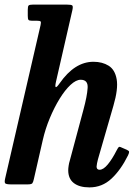

<svg xmlns="http://www.w3.org/2000/svg" viewBox="-22 -800 606 833"><path d="M533.5 -126Q502 -62.5 461.5 -24.8Q421 13 366 13Q322.5 13 298.2 -5.8Q274 -24.5 274 -61.5Q274 -69.5 275.8 -81.2Q277.5 -93 280.5 -102L340 -324Q356 -383 358.2 -418.5Q360.5 -454 328 -454Q308 -454 284 -431.8Q260 -409.5 236.8 -371.8Q213.5 -334 194 -287.2Q174.5 -240.5 163.5 -192L125 -23.5Q122 -9.5 118.2 -4.8Q114.5 0 97 0H27Q4.5 0 0.5 -4.8Q-3.5 -9.5 0.5 -26.5L154 -691Q157 -704 154 -707Q151 -710 138.5 -710H117Q104.5 -710 101.5 -714Q98.5 -718 98.5 -731.5V-757.5Q98.5 -772.5 102.2 -776.2Q106 -780 120.5 -780H268.5Q288 -780 291.8 -776Q295.5 -772 292 -756L221 -446Q211 -401.5 237 -439Q302 -532 383.5 -532Q422 -532 449.5 -514.8Q477 -497.5 484.2 -456Q491.5 -414.5 470 -341L403 -109Q401 -102.5 399 -91.8Q397 -81 397 -77.5Q397 -63.5 410 -63.5Q426.5 -63.5 445.8 -86.8Q465 -110 484 -147.5Q489.5 -158 492.8 -161.5Q496 -165 506.5 -159.5L528.5 -150Q538 -145.5 538.2 -141.2Q538.5 -137 533.5 -126Z"/></svg>

Font: Besley* Narrow Semi
Style: Italic
Weight: 600
Width: 4
Italic angle: -13°
Designer: Owen Earl
Foundry: indestructible type*
Version: Version 3.000; ttfautohint (v1.8.3)